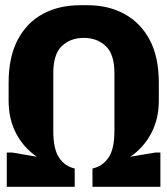

<svg xmlns="http://www.w3.org/2000/svg" viewBox="-20 -715 640 735"><path d="M6 0V-131H27L121 -115Q70 -150 41.5 -204.5Q13 -259 13 -330V-398Q13 -497 48 -563Q83 -629 144.5 -662Q206 -695 287 -695H315Q395 -695 456.5 -661.5Q518 -628 553 -562.5Q588 -497 588 -398V-330Q588 -260 559 -205Q530 -150 479 -115L574 -131H594V0H334V-70Q372 -78 395 -111Q418 -144 418 -213V-435Q418 -508 384.5 -539Q351 -570 301 -570Q250 -570 217 -539Q184 -508 184 -435V-213Q184 -144 206.5 -111Q229 -78 266 -70V0Z"/></svg>

Font: Chivo Mono
Style: Bold
Weight: 700
Monospace: yes
Designer: Hector Gatti
Foundry: Omnibus-Type
Version: Version 1.008; ttfautohint (v1.8.4.7-5d5b)